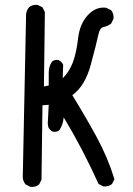

<svg xmlns="http://www.w3.org/2000/svg" viewBox="-20 -764 540 779"><path d="M103.5 -5.9 84 -15.6Q74.2 -27.3 72.3 -43L85.9 -707Q87.9 -722.7 97.7 -734.4Q111.3 -746.1 132.8 -744.1L152.3 -734.4L162.1 -714.8L158.2 -413.1L177.7 -417Q177.7 -442.4 177.7 -468.8Q177.7 -495.1 191.4 -514.6Q201.2 -522.5 216.8 -520.5Q230.5 -514.6 236.3 -501L234.4 -446.3Q261.7 -473.6 275.9 -511.7Q290 -549.8 296.9 -608.9Q303.7 -668 336.9 -703.1Q370.1 -738.3 411.1 -732.4L430.7 -722.7Q442.4 -709 440.4 -687.5L430.7 -668Q415 -657.2 399.9 -654.3Q384.8 -651.4 378.4 -620.6Q372.1 -589.8 348.6 -502.4Q325.2 -415 273.4 -377.9Q325.2 -293.9 371.1 -210Q417 -126 444.3 -37.1L434.6 -17.6Q420.9 -5.9 399.4 -7.8L379.9 -17.6Q348.6 -86.9 313 -155.3Q277.3 -223.6 238.3 -288.1Q236.3 -258.8 220.7 -235.4Q210.9 -227.5 195.3 -229.5Q181.6 -235.4 175.8 -249L173.8 -262.7L177.7 -338.9L152.3 -336.9L148.4 -35.2L138.7 -15.6Q125 -3.9 103.5 -5.9Z"/></svg>

Font: JasonHandwriting2
Style: Regular
Weight: 400
Version: Version 1.05.10